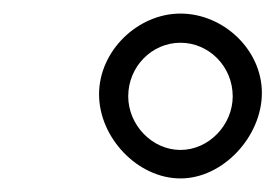

<svg xmlns="http://www.w3.org/2000/svg" viewBox="-20 -665 406 283"><path d="M246 -402C309 -402 366 -464 366 -528C366 -592 309 -645 246 -645C183 -645 126 -590 126 -526C126 -462 183 -402 246 -402ZM246 -444C204 -444 169 -481 169 -523C169 -567 204 -602 246 -602C288 -602 323 -567 323 -523C323 -481 288 -444 246 -444Z"/></svg>

Font: EB Garamond
Style: Italic
Weight: 400
Italic angle: -17.2°
Designer: Georg Duffner and Octavio Pardo
Foundry: Georg Duffner
Version: Version 1.000;PS 001.000;hotconv 1.0.88;makeotf.lib2.5.64775